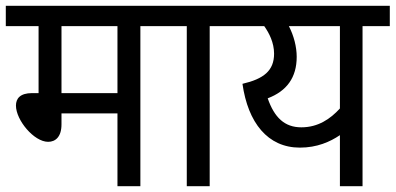

<svg xmlns="http://www.w3.org/2000/svg" viewBox="-20 -642 1364 662"><path d="M464 -552H557V-622H0V-552H113V-321H91C49 -321 35 -302 35 -278C35 -228 97 -153 146 -153C171 -153 192 -170 192 -213V-251H385V0H464ZM385 -552V-321H192V-552Z M703 -552H796V-622H544V-552H624V0H703Z M1324 -622H782V-552H891C908 -528 925 -495 925 -457C925 -398 889 -370 816 -353C835 -219 903 -133 1014 -133C1073 -133 1118 -153 1152 -176V0H1230V-552H1324ZM903 -303C969 -328 1003 -375 1003 -446C1003 -481 993 -519 976 -552H1152V-268C1119 -232 1077 -203 1019 -203C961 -203 926 -237 903 -303Z"/></svg>

Font: Noto Sans Devanagari UI SemiCondensed
Style: Regular
Weight: 400
Width: 4
Designer: Jelle Bosma - Monotype Design Team
Foundry: Monotype Imaging Inc.
Version: Version 2.003